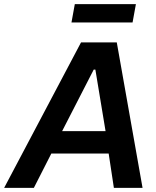

<svg xmlns="http://www.w3.org/2000/svg" viewBox="-68 -904 750 924"><path d="M-48 0H95L179 -165H455L480 0H618L494 -700H322ZM276 -796H570L586 -884H292ZM231 -273 383 -569H391L440 -273Z"/></svg>

Font: Fixel Display SemiBold
Style: Italic
Weight: 600
Italic angle: -10°
Designer: AlfaBravo + MacPaw
Foundry: Kyrylo Tkachov, Marchela Mozhyna, Serhii Makarenko, Maria Weinstein, Zakhar Kryvoshyya
Version: Version 1.210;Glyphs 3.2 (3217)